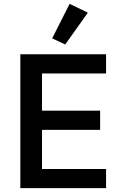

<svg xmlns="http://www.w3.org/2000/svg" viewBox="-20 -981 633 1001"><path d="M533 0H86V-698H533V-598H199V-404H502V-304H199V-100H533ZM438 -915 320 -749 252 -781 343 -961Z"/></svg>

Font: IBM Plex Sans Medm
Style: Regular
Weight: 500
Designer: Mike Abbink, Paul van der Laan, Pieter van Rosmalen
Foundry: Bold Monday
Version: Version 3.005